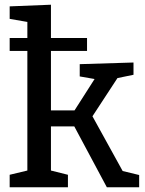

<svg xmlns="http://www.w3.org/2000/svg" viewBox="-20 -794 616 814"><path d="M372 -301 500 -69 570 -52V0H433L295 -258H196V-71L268 -53V0H21V-53L96 -71V-578H21V-633H96V-701L21 -714V-767L196 -774V-633H349V-578H196V-326H296L381 -459L318 -470V-522L546 -529V-477L478 -463Z"/></svg>

Font: Bitter Pro Medium
Style: Regular
Weight: 500
Designer: Sol Matas, and Bitter project Authors
Foundry: Sol Matas
Version: Version 1.010